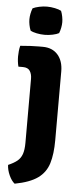

<svg xmlns="http://www.w3.org/2000/svg" viewBox="-62 -747 428 1000"><g transform="rotate(5 152.0 -247.0)"><path d="M245.5 -24Q245.5 48.5 230.5 97.2Q215.5 146 174.5 175.5Q133.5 205 54.5 220Q38 207 25.5 179.5Q13 152 12 125.5Q41 113 58.5 99Q76 85 84 62.5Q92 40 92 3V-331Q92 -356 81.5 -372.5Q71 -389 44.5 -389H21Q14.5 -414.5 14.5 -442Q14.5 -455 16 -469.8Q17.5 -484.5 21 -498Q47.5 -500.5 74.2 -501.8Q101 -503 117 -503H138.5Q188.5 -503 217 -470.8Q245.5 -438.5 245.5 -383.5ZM56.5 -639.5Q56.5 -653.5 59.5 -668.8Q62.5 -684 68 -698Q81 -704.5 101.8 -709Q122.5 -713.5 142.5 -713.5Q163 -713.5 184.2 -709Q205.5 -704.5 217 -698Q222.5 -684 225.5 -668.2Q228.5 -652.5 228.5 -639.5Q228.5 -626 225.5 -610.5Q222.5 -595 217 -581.5Q205.5 -575 184.2 -570.5Q163 -566 142.5 -566Q122.5 -566 101 -570.2Q79.5 -574.5 68 -581.5Q62.5 -595 59.5 -610.5Q56.5 -626 56.5 -639.5Z"/></g></svg>

Font: Signika
Style: Bold
Weight: 700
Designer: Anna Giedry
Foundry: Anna Giedry
Version: Version 2.001